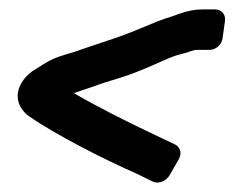

<svg xmlns="http://www.w3.org/2000/svg" viewBox="-20 -480 498 408"><path d="M458 -435C460 -448 452 -460 437 -460H410C395 -460 378 -457 362 -451C338 -442 328 -441 289 -424C230 -399 208 -394 159 -377L139 -370C117 -363 99 -360 73 -344L54 -332C29 -317 7 -285 23 -254C28 -245 34 -238 43 -232C95 -196 195 -144 268 -112L305 -94C316 -89 332 -94 340 -107L359 -140C367 -153 364 -167 352 -173L314 -191C255 -219 196 -248 137 -282C142 -284 149 -286 157 -289L178 -296C214 -310 238 -313 285 -333L313 -345C326 -351 351 -362 361 -364C379 -368 390 -374 398 -374H425C439 -374 451 -385 453 -399Z"/></svg>

Font: Reckless Catfish
Style: HeavyIt
Weight: 400
Foundry: Cannot Into Space Fonts
Version: Version 0.2894